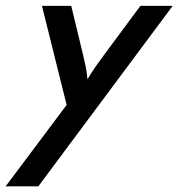

<svg xmlns="http://www.w3.org/2000/svg" viewBox="-87 -437 618 665"><path d="M-67.4 208.3 143.8 -73.6 58.3 -416.7H159.7L200 -250Q205.6 -227.1 209.7 -206.9Q213.9 -186.8 216 -162.5Q230.6 -186.8 244.8 -207.3Q259 -227.8 275.7 -250L399.3 -416.7H511.1L45.8 208.3Z"/></svg>

Font: Afacad Medium
Style: Italic
Weight: 500
Italic angle: -14°
Designer: Kristian Moeller
Foundry: Dicotype
Version: Version 1.000; ttfautohint (v1.8.4.7-5d5b)